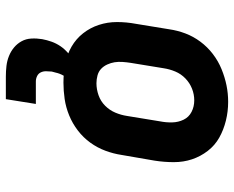

<svg xmlns="http://www.w3.org/2000/svg" viewBox="-90 -490 781 640"><g transform="rotate(90 300.0 -170.5)"><path d="M256 8Q224 8 193 2Q162 -4 136 -19Q110 -34 91.5 -57.5Q73 -81 63.5 -110Q54 -139 54 -170.5Q54 -202 60 -234L78 -344Q82 -372 92 -398.5Q102 -425 119.5 -448.5Q137 -472 160.5 -490Q184 -508 211 -519Q238 -530 265 -535.5Q292 -541 320 -541Q352 -541 382.5 -533.5Q413 -526 439 -511.5Q465 -497 483.5 -473Q502 -449 511.5 -420.5Q521 -392 521 -360Q521 -328 516 -296L497 -186Q493 -159 483 -132Q473 -105 456 -81.5Q439 -58 415.5 -40Q392 -22 365 -11Q338 0 310.5 4Q283 8 256 8ZM258 -102Q278 -102 298 -109Q318 -116 333 -131Q348 -146 356 -165Q364 -184 367 -204L385 -314Q389 -334 388.5 -354.5Q388 -375 379.5 -392.5Q371 -410 353.5 -419Q336 -428 315 -428Q295 -428 276 -420.5Q257 -413 242 -398.5Q227 -384 219 -365Q211 -346 208 -326L190 -216Q188 -203 187 -189Q186 -175 188 -162.5Q190 -150 195.5 -138Q201 -126 210 -117.5Q219 -109 232 -105.5Q245 -102 258 -102ZM311 200H236Q218 200 200.5 198Q183 196 167 189.5Q151 183 138.5 172.5Q126 162 118 147.5Q110 133 109 115Q108 97 111 79Q114 63 119.5 47.5Q125 32 134.5 18Q144 4 157.5 -7.5Q171 -19 186.5 -26Q202 -33 218 -36Q234 -39 250 -39L244 0Q237 0 233 7Q229 14 226.5 20.5Q224 27 222.5 34Q221 41 219 47Q218 57 218 66.5Q218 76 222 84Q226 92 234.5 96Q243 100 252 100H327Z"/></g></svg>

Font: Iosevka Curly Slab XBdExObl
Style: Regular
Weight: 800
Width: 7
Italic angle: -9°
Monospace: yes
Designer: Belleve Invis
Foundry: Belleve Invis
Version: Version 11.1.0; ttfautohint (v1.8.3)